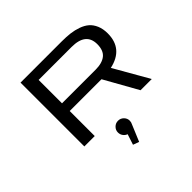

<svg xmlns="http://www.w3.org/2000/svg" viewBox="-220 -957 1489 1489"><g transform="rotate(-45 525.0 -212.0)"><path d="M643.5 -274.5H298.5V0H184.5V-700H637Q688 -700 729 -695Q770 -690 809.2 -676Q848.5 -662 874.8 -639.2Q901 -616.5 917 -579Q933 -541.5 933 -491.5Q933 -323.5 760.5 -285.5L924 0H801L647 -274.5ZM298.5 -615.5V-359H666Q739 -359 777.8 -390Q816.5 -421 816.5 -490Q816.5 -615.5 660 -615.5ZM575 107.5Q575 125 566.5 140.5L510 275.5L460.5 257.5L489 170.5Q469.5 163.5 457.2 146.5Q445 129.5 445 107.5Q445 81.5 464 62.5Q483 43.5 510 43.5Q537 43.5 556 62.5Q575 81.5 575 107.5Z"/></g></svg>

Font: League Mono Extended
Style: Regular
Weight: 400
Width: 9
Designer: Tyler Finck
Foundry: The League of Moveable Type / Tyler Finck
Version: Version 2.210